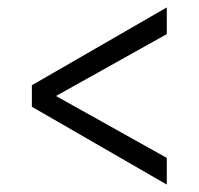

<svg xmlns="http://www.w3.org/2000/svg" viewBox="-20 -513 536 518"><path d="M66 -225V-283L430 -493V-421L131 -254L430 -87V-15Z"/></svg>

Font: Mukta Mahee
Style: Regular
Weight: 400
Designer: Shuchita Grover, Noopur Datye, Girish Dalvi, Yashodeep Gholap
Foundry: Ek Type
Version: Version 2.538;PS 1.000;hotconv 16.6.51;makeotf.lib2.5.65220;